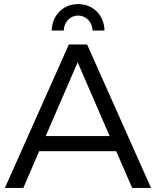

<svg xmlns="http://www.w3.org/2000/svg" viewBox="-20 -917 761 937"><path d="M361 -841C400 -841 430 -810 432 -768H490C488 -844 434 -897 361 -897C289 -897 235 -844 232 -768H291C293 -810 322 -841 361 -841ZM625 0H717L405 -700H316L4 0H94L171 -179H547ZM203 -253 359 -613 515 -253Z"/></svg>

Font: Juman Normal
Style: Regular
Weight: 300
Designer: Bandar Raffah (Arabic) Julieta Ulanovsky (Latin)
Foundry: Caramella
Version: Version 5.022;PS 005.022;hotconv 1.0.88;makeotf.lib2.5.64775